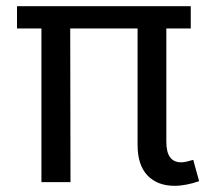

<svg xmlns="http://www.w3.org/2000/svg" viewBox="-20 -589 673 621"><path d="M208 0H114V-569H207ZM35 -497V-569H597V-497ZM425 -120V-569H518V-130Q518 -97 530 -80.5Q542 -64 566 -64Q575 -64 584.5 -66.5Q594 -69 605 -72L624 -3Q604 4 583.5 8Q563 12 545 12Q489 12 457 -21.5Q425 -55 425 -120Z"/></svg>

Font: Yaldevi Medium
Style: Regular
Weight: 500
Designer: Sol Matas, Rajitha Manaperi, Kosala Senevirathne
Foundry: Mooniak
Version: Version 1.100